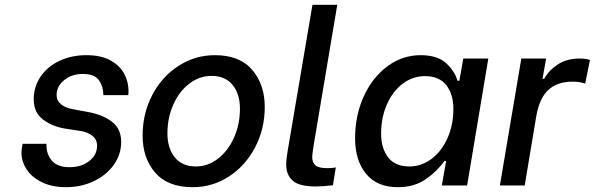

<svg xmlns="http://www.w3.org/2000/svg" viewBox="-20 -770 2469 797"><path d="M69 -138Q69 -148 73 -168L74 -173H173V-169Q172 -131 195 -103.5Q218 -76 269 -76Q318 -76 350.5 -101.5Q383 -127 383 -165Q383 -191 364 -206Q345 -221 316 -226L251 -236Q197 -245 158.5 -274Q120 -303 120 -358Q120 -410 148.5 -452Q177 -494 227 -517.5Q277 -541 339 -541Q400 -541 440 -518.5Q480 -496 498 -459Q516 -422 513 -379L512 -375H409V-377Q409 -410 391 -436.5Q373 -463 323 -463Q278 -463 246.5 -437.5Q215 -412 215 -375Q215 -352 233.5 -337Q252 -322 281 -317L351 -304Q408 -293 445.5 -264Q483 -235 483 -181Q483 -129 452.5 -86Q422 -43 369.5 -18Q317 7 253 7Q196 7 154 -13.5Q112 -34 90.5 -67Q69 -100 69 -138Z M572 -207Q572 -299 612 -375.5Q652 -452 721 -496.5Q790 -541 872 -541Q975 -541 1027 -480Q1079 -419 1079 -326Q1079 -235 1039 -158.5Q999 -82 930.5 -37.5Q862 7 780 7Q676 7 624 -53.5Q572 -114 572 -207ZM976 -319Q976 -380 945.5 -417.5Q915 -455 858 -455Q808 -455 766 -423Q724 -391 699.5 -336Q675 -281 675 -216Q675 -155 705.5 -117Q736 -79 793 -79Q843 -79 885 -111.5Q927 -144 951.5 -199Q976 -254 976 -319Z M1168 -87Q1168 -111 1175 -149L1277 -750H1380L1282 -167Q1276 -129 1276 -118Q1276 -95 1289.5 -83.5Q1303 -72 1339 -72Q1358 -72 1374 -75L1362 -1Q1320 4 1291 4Q1222 4 1195 -20Q1168 -44 1168 -87Z M1454 -196Q1454 -291 1490 -370Q1526 -449 1588.5 -495Q1651 -541 1726 -541Q1795 -541 1831 -508.5Q1867 -476 1879 -435H1887L1903 -527H2007L1919 0H1814L1832 -102H1825Q1794 -58 1746.5 -25.5Q1699 7 1631 7Q1545 7 1499.5 -48.5Q1454 -104 1454 -196ZM1862 -318Q1862 -379 1832.5 -416.5Q1803 -454 1744 -454Q1693 -454 1651.5 -422.5Q1610 -391 1586 -336.5Q1562 -282 1562 -215Q1562 -155 1591 -117Q1620 -79 1680 -79Q1730 -79 1772 -111Q1814 -143 1838 -197.5Q1862 -252 1862 -318Z M2144 -527H2247L2232 -443H2239Q2258 -478 2295.5 -502.5Q2333 -527 2386 -527Q2412 -527 2429 -521L2409 -423Q2393 -428 2382.5 -429.5Q2372 -431 2355 -431Q2294 -431 2256.5 -397Q2219 -363 2206 -287L2158 0H2055Z"/></svg>

Font: Be Vietnam Medium
Style: Italic
Weight: 500
Italic angle: -9.444°
Designer: Gabriel Lam
Foundry: TypeRant
Version: Version 3.000